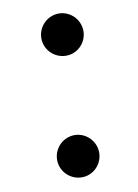

<svg xmlns="http://www.w3.org/2000/svg" viewBox="-115 -612 485 674"><g transform="rotate(-20 127.0 -275.0)"><path d="M104 -485C104 -444 138 -410 179.5 -410C220.5 -410 254 -444 254 -485C254 -526.5 220.5 -560.5 179.5 -560.5C138 -560.5 104 -526.5 104 -485ZM10 -65C10 -24 44 10 85.5 10C126.5 10 160 -24 160 -65C160 -106.5 126.5 -140.5 85.5 -140.5C44 -140.5 10 -106.5 10 -65Z"/></g></svg>

Font: Bodoni* 96pt Medium
Style: Italic
Weight: 500
Italic angle: -13°
Version: Version 2.3